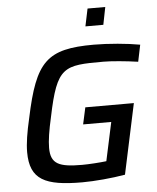

<svg xmlns="http://www.w3.org/2000/svg" viewBox="-59 -935 812 993"><g transform="rotate(-5 346.5 -438.5)"><path d="M433 -885 414 -794H507L525 -885ZM328 8C391 8 482 0 551 -12L629 -377H377L358 -290H504L461 -90C429 -86 370 -82 335 -82C216 -82 172 -100 172 -184C172 -222 180 -274 196 -344C249 -601 285 -604 491 -604C532 -604 608 -597 670 -588L688 -675C624 -687 523 -696 449 -696C204 -696 144 -636 83 -347C66 -274 57 -217 57 -172C57 -29 135 8 328 8Z"/></g></svg>

Font: Saira UNSAM Medium Italic
Style: Regular
Weight: 500
Italic angle: -12°
Designer: Hector Gatti with collaboration of the Omnibus-Type team
Foundry: Omnibus-Type
Version: Version 0.072;PS 000.072;hotconv 1.0.88;makeotf.lib2.5.64775